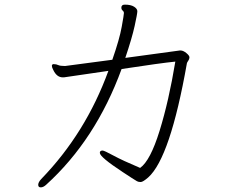

<svg xmlns="http://www.w3.org/2000/svg" viewBox="-20 -760 1040 829"><path d="M504 -727Q504 -740 519 -740Q545 -740 559 -731Q573 -722 573 -711.5Q573 -701 561.5 -648.5Q550 -596 521 -510L756 -542H760Q771 -542 784.5 -531Q798 -520 798 -512.5Q798 -505 793 -498Q788 -491 787 -487Q715 -79 620 6Q597 26 587.5 26Q578 26 571.5 22.5Q565 19 549 8.5Q533 -2 510 -17Q411 -82 411 -100Q411 -110 423 -110Q430 -110 469.5 -88.5Q509 -67 585 -35Q629 -66 669 -195Q709 -324 737 -494Q676 -488 505 -462Q393 -156 179 38Q167 49 156 49Q145 49 145 38Q145 27 158 13Q350 -185 448 -454Q260 -426 256 -426H251Q225 -426 210 -458Q204 -469 204 -475.5Q204 -482 210 -483H213Q223 -483 231.5 -479Q240 -475 261 -475L465 -502Q496 -591 505.5 -644Q515 -697 515 -703.5Q515 -710 509.5 -714.5Q504 -719 504 -727Z"/></svg>

Font: ToneOZ-Pinyin-WenKai-Light
Style: Light
Weight: 300
Designer: Fontworks Inc.
Foundry: ToneOZ
Version: Version 0.240331